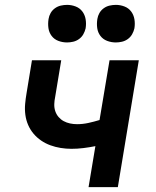

<svg xmlns="http://www.w3.org/2000/svg" viewBox="-20 -767 640 787"><path d="M343 0 371 -168Q346 -163 321.5 -160Q297 -157 273 -157Q251 -157 229 -160.5Q207 -164 186.5 -171.5Q166 -179 148.5 -191Q131 -203 117.5 -219Q104 -235 95.5 -254.5Q87 -274 84 -296Q81 -318 83 -340.5Q85 -363 89 -386L111 -520H231L206 -369Q203 -355 202.5 -340Q202 -325 206.5 -311.5Q211 -298 220 -287.5Q229 -277 241 -270.5Q253 -264 267 -261Q281 -258 296 -258Q319 -258 342 -263Q365 -268 388 -275L429 -520H549L463 0ZM455 -593Q436 -593 419 -599.5Q402 -606 391.5 -620Q381 -634 378.5 -652Q376 -670 379 -689Q381 -702 387.5 -713.5Q394 -725 405 -733Q416 -741 429 -744Q442 -747 455 -747Q473 -747 490 -740.5Q507 -734 517.5 -720Q528 -706 531 -688Q534 -670 531 -651Q528 -638 521.5 -626.5Q515 -615 504 -607Q493 -599 480 -596Q467 -593 455 -593ZM255 -593Q236 -593 219 -599.5Q202 -606 191.5 -620Q181 -634 178.5 -652Q176 -670 179 -689Q181 -702 187.5 -713.5Q194 -725 205 -733Q216 -741 229 -744Q242 -747 255 -747Q273 -747 290 -740.5Q307 -734 317.5 -720Q328 -706 331 -688Q334 -670 331 -651Q328 -638 321.5 -626.5Q315 -615 304 -607Q293 -599 280 -596Q267 -593 255 -593Z"/></svg>

Font: Zed Sans Extended
Style: Bold Italic
Weight: 700
Width: 7
Italic angle: -9°
Designer: Belleve Invis
Foundry: Belleve Invis
Version: Version 1.0.0; ttfautohint (v1.8.4)